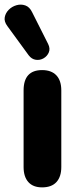

<svg xmlns="http://www.w3.org/2000/svg" viewBox="-46 -802 339 830"><path d="M136 8Q97 8 76.5 -15Q56 -38 56 -80V-411Q56 -499 136 -499Q176 -499 197.5 -476.5Q219 -454 219 -411V-80Q219 -38 198 -15Q177 8 136 8ZM78 -563 -14 -689Q-29 -709 -25.5 -727.5Q-22 -746 -8 -760Q6 -774 25.5 -779.5Q45 -785 63.5 -778.5Q82 -772 93 -749L162 -612Q172 -592 165 -575.5Q158 -559 142.5 -550Q127 -541 109 -543.5Q91 -546 78 -563Z"/></svg>

Font: Chiron GoRound TC EB
Style: Regular
Weight: 700
Designer: Ryoko NISHIZUKA 西塚涼子 (kana, bopomofo & ideographs); Paul D. Hunt (Latin, Greek & Cyrillic); Sandoll Communications 산돌커뮤니
Foundry: Adobe
Version: Version 1.000;hotconv 1.1.1;makeotfexe 2.6.0